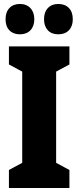

<svg xmlns="http://www.w3.org/2000/svg" viewBox="-20 -948 395 968"><path d="M25 0V-91L92 -127V-587L25 -623V-714H330V-623L263 -587V-127L330 -91V0ZM80 -928Q114 -928 133.5 -907Q153 -886 153 -851Q153 -816 133.5 -795.5Q114 -775 80 -775Q47 -775 27.5 -795Q8 -815 8 -851Q8 -887 27.5 -907.5Q47 -928 80 -928ZM274 -928Q308 -928 327.5 -907.5Q347 -887 347 -851Q347 -816 327.5 -795.5Q308 -775 274 -775Q240 -775 221 -795.5Q202 -816 202 -851Q202 -887 221.5 -907.5Q241 -928 274 -928Z"/></svg>

Font: Noto Sans UI CondBlack
Style: Regular
Weight: 900
Width: 3
Designer: Monotype Design Team
Foundry: Monotype Imaging Inc.
Version: Version 1.001